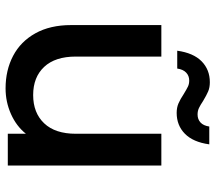

<svg xmlns="http://www.w3.org/2000/svg" viewBox="-62 -703 773 689"><g transform="rotate(90 324.5 -358.5)"><path d="M574 -551V0H460V-65Q433 -31 389.5 -11.5Q346 8 297 8Q232 8 180.5 -19Q129 -46 99.5 -99Q70 -152 70 -227V-551H183V-244Q183 -170 220 -130.5Q257 -91 321 -91Q385 -91 422.5 -130.5Q460 -170 460 -244V-551ZM162 -608Q170 -666 200 -695.5Q230 -725 275 -725Q294 -725 308 -719Q322 -713 342 -701Q357 -691 367.5 -686Q378 -681 391 -681Q408 -681 419.5 -691.5Q431 -702 434 -723H498Q490 -665 460 -635.5Q430 -606 385 -606Q366 -606 351 -612.5Q336 -619 318 -631Q300 -642 290.5 -646.5Q281 -651 269 -651Q252 -651 240.5 -640Q229 -629 226 -608Z"/></g></svg>

Font: A Bank Premium Med
Style: Regular
Weight: 500
Designer: Ninad Kale (Devanagari), Jonny Pinhorn (Latin), Htun Naung (Myanmar)
Foundry: Indian Type Foundry
Version: 4.004